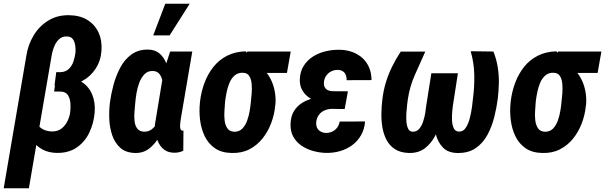

<svg xmlns="http://www.w3.org/2000/svg" viewBox="-43 -802 3215 1020"><path d="M254.9 -392.1 300.8 -391.6Q355 -390.1 392.1 -366Q429.2 -341.8 446.5 -300.3Q463.9 -258.8 460 -206.5Q455.6 -148.4 431.9 -98.4Q408.2 -48.3 364.5 -18.3Q320.8 11.7 257.3 10.3Q214.8 9.3 183.3 -7.6Q151.9 -24.4 131.3 -52.7Q110.8 -81.1 101.6 -117.2Q92.3 -153.3 95.2 -192.4L143.1 -198.2Q141.6 -168.9 152.6 -147.7Q163.6 -126.5 185.1 -115.2Q206.5 -104 235.4 -103.5Q263.7 -104 283.7 -119.1Q303.7 -134.3 315.4 -158.4Q327.1 -182.6 330.1 -208Q332.5 -228 331.1 -252.4Q329.6 -276.9 318.8 -295.2Q308.1 -313.5 282.2 -315.4L244.6 -315.9ZM325.7 -721.2Q382.3 -720.2 421.6 -695.8Q460.9 -671.4 480.5 -629.2Q500 -586.9 496.1 -532.2Q492.2 -478.5 464.8 -436.8Q437.5 -395 393.6 -371.6Q349.6 -348.1 295.9 -347.7L246.6 -348.1L255.9 -418.9L277.3 -418.5Q305.2 -419.4 322 -435.3Q338.9 -451.2 346.9 -474.6Q355 -498 357.9 -522.5Q359.4 -538.6 356.9 -558.3Q354.5 -578.1 345 -592.8Q335.4 -607.4 314 -608.4Q287.1 -609.9 269.8 -592.8Q252.4 -575.7 243.2 -550.8Q233.9 -525.9 231 -504.9L110.4 198.2H-23.4L96.7 -504.4Q105.5 -563.5 135.5 -613.5Q165.5 -663.6 214.1 -693.1Q262.7 -722.7 325.7 -721.2Z M540 -247.1 541 -257.3Q546.4 -299.3 559.3 -348.6Q572.3 -397.9 595.5 -442.1Q618.7 -486.3 656 -513.2Q693.4 -540 746.6 -538.6Q782.7 -537.1 805.4 -517.1Q828.1 -497.1 840.6 -465.6Q853 -434.1 857.7 -397.7Q862.3 -361.3 862.3 -326.9Q862.3 -292.5 860.8 -267.6L859.4 -250Q853 -214.8 840.6 -169.7Q828.1 -124.5 806.6 -83Q785.2 -41.5 752.4 -14.9Q719.7 11.7 674.8 10.7Q625 9.3 596.2 -16.6Q567.4 -42.5 553.7 -82Q540 -121.6 537.8 -165.5Q535.6 -209.5 540 -247.1ZM675.8 -257.8 674.8 -247.6Q673.3 -231.4 671.4 -207.8Q669.4 -184.1 671.6 -160.4Q673.8 -136.7 685.1 -120.4Q696.3 -104 720.7 -102.5Q746.1 -101.6 763.7 -115.5Q781.2 -129.4 792.7 -150.9Q804.2 -172.4 810.8 -196.5Q817.4 -220.7 820.8 -240.7L824.2 -274.9Q825.7 -289.6 825.7 -314.2Q825.7 -338.9 821.8 -364Q817.9 -389.2 805.9 -406.5Q793.9 -423.8 770.5 -424.8Q742.7 -426.3 724.9 -408Q707 -389.6 696.8 -362.1Q686.5 -334.5 681.9 -305.7Q677.2 -276.9 675.8 -257.8ZM860.8 -528.3H978.5L917.5 -170.4Q917 -165.5 915.5 -156Q914.1 -146.5 913.6 -135.3Q913.1 -124 915.8 -116.5Q918.5 -108.9 925.8 -107.9Q927.7 -107.4 929 -107.9Q930.2 -108.4 931.6 -108.9L930.7 -1Q918.9 4.4 906.5 7.1Q894 9.8 881.3 9.3Q852.1 8.8 832.3 -4.9Q812.5 -18.6 801 -40.3Q789.6 -62 784.2 -87.9Q778.8 -113.8 779.8 -138.7L826.7 -422.9ZM771 -613.8 835 -782.2H964.8L857.9 -613.8Z M1019 -255.4 1020 -265.6Q1026.4 -317.4 1044.2 -364Q1062 -410.6 1091.6 -447.5Q1121.1 -484.4 1163.8 -506.1Q1206.5 -527.8 1262.2 -529.3Q1276.4 -516.1 1284.9 -502Q1293.5 -487.8 1303.2 -474.6Q1313 -461.4 1331.1 -451.2Q1364.3 -432.6 1385.3 -398.9Q1406.2 -365.2 1414.8 -325.7Q1423.3 -286.1 1420.4 -250.5L1418.9 -239.7Q1414.6 -192.9 1397.5 -147.5Q1380.4 -102.1 1351.3 -65.9Q1322.3 -29.8 1281.7 -8.8Q1241.2 12.2 1188 10.7Q1133.8 9.8 1098.6 -14.6Q1063.5 -39.1 1044.7 -78.1Q1025.9 -117.2 1020 -163.8Q1014.2 -210.4 1019 -255.4ZM1153.3 -266.1 1152.3 -255.4Q1151.4 -239.7 1149.4 -214.8Q1147.5 -189.9 1150.1 -164.3Q1152.8 -138.7 1164.3 -121.1Q1175.8 -103.5 1200.7 -102.1Q1227.5 -101.6 1244.1 -118.4Q1260.7 -135.3 1270 -161.4Q1279.3 -187.5 1283.7 -214.4Q1288.1 -241.2 1289.6 -259.8L1290.5 -270Q1292.5 -284.7 1294.2 -308.3Q1295.9 -332 1293.9 -356.2Q1292 -380.4 1281.7 -397.5Q1271.5 -414.6 1248 -415.5Q1221.2 -416.5 1203.6 -401.1Q1186 -385.7 1176 -361.8Q1166 -337.9 1160.9 -312Q1155.8 -286.1 1153.3 -266.1ZM1501.5 -528.3 1481.4 -414.6H1250.5L1270.5 -528.3Z M1687.5 -287.6 1799.8 -287.1 1788.1 -222.7 1718.8 -223.6Q1697.3 -222.7 1680.2 -215.1Q1663.1 -207.5 1651.9 -192.6Q1640.6 -177.7 1637.2 -156.2Q1635.7 -143.6 1638.2 -132.6Q1640.6 -121.6 1647.7 -113.5Q1654.8 -105.5 1665 -100.8Q1675.3 -96.2 1688.5 -95.7Q1707.5 -95.7 1722.9 -103.3Q1738.3 -110.8 1748.3 -124.3Q1758.3 -137.7 1761.7 -156.2L1896.5 -156.7Q1893.1 -115.2 1875 -83.7Q1856.9 -52.2 1828.4 -31Q1799.8 -9.8 1763.7 0.7Q1727.5 11.2 1688 10.3Q1653.8 9.3 1619.6 -0.2Q1585.4 -9.8 1557.9 -28.8Q1530.3 -47.9 1514.6 -76.7Q1499 -105.5 1500.5 -145Q1502 -184.1 1518.3 -211.2Q1534.7 -238.3 1561.5 -255.1Q1588.4 -272 1621.1 -279.8Q1653.8 -287.6 1687.5 -287.6ZM1793.5 -252 1697.3 -252.9Q1669.9 -253.4 1643.1 -262Q1616.2 -270.5 1595 -286.4Q1573.7 -302.2 1561.3 -325.7Q1548.8 -349.1 1549.8 -379.9Q1551.3 -422.4 1570.6 -452.6Q1589.8 -482.9 1620.6 -502.2Q1651.4 -521.5 1688.7 -530Q1726.1 -538.6 1763.7 -537.6Q1799.8 -536.6 1830.3 -525.1Q1860.8 -513.7 1883.3 -492.9Q1905.8 -472.2 1918.2 -442.6Q1930.7 -413.1 1930.7 -376.5L1798.8 -376Q1798.8 -392.1 1793.7 -404.5Q1788.6 -417 1777.3 -423.8Q1766.1 -430.7 1748.5 -430.7Q1731 -430.2 1716.1 -422.6Q1701.2 -415 1690.9 -401.1Q1680.7 -387.2 1678.2 -369.1Q1676.8 -357.9 1678.7 -348.4Q1680.7 -338.9 1686.3 -332.3Q1691.9 -325.7 1700.9 -322Q1710 -318.4 1721.2 -317.4L1805.2 -316.9Z M2457.5 -529.8 2578.1 -528.3Q2593.8 -489.7 2600.8 -447.8Q2607.9 -405.8 2607.2 -363.3Q2606.4 -320.8 2601.6 -278.8Q2595.7 -231.9 2583 -180.9Q2570.3 -129.9 2546.4 -85.4Q2522.5 -41 2483.2 -14.4Q2443.8 12.2 2384.8 10.7Q2336.4 9.3 2309.8 -18.6Q2283.2 -46.4 2272.5 -87.9Q2261.7 -129.4 2261.2 -173.6Q2260.7 -217.8 2265.1 -252.9L2291.5 -412.6H2389.6L2362.8 -239.7Q2361.3 -230 2359.4 -208.3Q2357.4 -186.5 2358.4 -162.4Q2359.4 -138.2 2367.4 -121.1Q2375.5 -104 2394 -103Q2417.5 -101.6 2431.4 -123Q2445.3 -144.5 2453.1 -175.3Q2460.9 -206.1 2464.6 -234.9Q2468.3 -263.7 2469.7 -279.3Q2478 -341.3 2476.6 -405Q2475.1 -468.8 2457.5 -529.8ZM2085.9 -527.8H2216.3Q2188.5 -466.3 2160.9 -403.8Q2133.3 -341.3 2123.5 -273.9Q2122.1 -265.1 2119.9 -245.8Q2117.7 -226.6 2116 -202.9Q2114.3 -179.2 2116 -156.7Q2117.7 -134.3 2125 -118.9Q2132.3 -103.5 2146.5 -102.5Q2168.9 -100.6 2182.9 -116.2Q2196.8 -131.8 2204.6 -155.5Q2212.4 -179.2 2216.3 -202.6Q2220.2 -226.1 2221.2 -239.7L2248.5 -412.6H2346.7L2320.3 -252.9Q2314 -213.9 2302.2 -168Q2290.5 -122.1 2269 -81.1Q2247.6 -40 2213.9 -14.2Q2180.2 11.7 2129.4 10.7Q2084.5 9.3 2055.7 -9.3Q2026.9 -27.8 2010.7 -58.3Q1994.6 -88.9 1988.5 -125.7Q1982.4 -162.6 1983.2 -201.2Q1983.9 -239.7 1988.3 -273.9Q1993.7 -320.3 2006.8 -363.8Q2020 -407.2 2040.3 -448.5Q2060.5 -489.7 2085.9 -527.8Z M2669.4 -255.4 2670.4 -265.6Q2676.8 -317.4 2694.6 -364Q2712.4 -410.6 2741.9 -447.5Q2771.5 -484.4 2814.2 -506.1Q2856.9 -527.8 2912.6 -529.3Q2926.8 -516.1 2935.3 -502Q2943.8 -487.8 2953.6 -474.6Q2963.4 -461.4 2981.4 -451.2Q3014.6 -432.6 3035.6 -398.9Q3056.6 -365.2 3065.2 -325.7Q3073.7 -286.1 3070.8 -250.5L3069.3 -239.7Q3064.9 -192.9 3047.9 -147.5Q3030.8 -102.1 3001.7 -65.9Q2972.7 -29.8 2932.1 -8.8Q2891.6 12.2 2838.4 10.7Q2784.2 9.8 2749 -14.6Q2713.9 -39.1 2695.1 -78.1Q2676.3 -117.2 2670.4 -163.8Q2664.6 -210.4 2669.4 -255.4ZM2803.7 -266.1 2802.7 -255.4Q2801.8 -239.7 2799.8 -214.8Q2797.9 -189.9 2800.5 -164.3Q2803.2 -138.7 2814.7 -121.1Q2826.2 -103.5 2851.1 -102.1Q2877.9 -101.6 2894.5 -118.4Q2911.1 -135.3 2920.4 -161.4Q2929.7 -187.5 2934.1 -214.4Q2938.5 -241.2 2939.9 -259.8L2940.9 -270Q2942.9 -284.7 2944.6 -308.3Q2946.3 -332 2944.3 -356.2Q2942.4 -380.4 2932.1 -397.5Q2921.9 -414.6 2898.4 -415.5Q2871.6 -416.5 2854 -401.1Q2836.4 -385.7 2826.4 -361.8Q2816.4 -337.9 2811.3 -312Q2806.2 -286.1 2803.7 -266.1ZM3151.9 -528.3 3131.8 -414.6H2900.9L2920.9 -528.3Z"/></svg>

Font: Roboto Condensed
Style: Bold Italic
Weight: 700
Italic angle: -12°
Designer: Christian Robertson
Foundry: Google
Version: Version 3.0